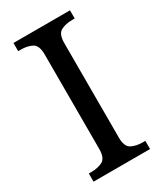

<svg xmlns="http://www.w3.org/2000/svg" viewBox="-181 -785 729 856"><g transform="rotate(-30 183.5 -357.0)"><path d="M38 0V-42H51Q85 -42 109 -54.5Q133 -67 133 -114V-600Q133 -647 109 -659.5Q85 -672 51 -672H38V-714H329V-672H316Q282 -672 258 -659.5Q234 -647 234 -600V-114Q234 -67 258 -54.5Q282 -42 316 -42H329V0Z"/></g></svg>

Font: NotoSerif-Regular
Style: Regular
Weight: 400
Designer: Monotype Design Team
Foundry: Monotype Imaging Inc.
Version: Version 2.007; ttfautohint (v1.8) -l 8 -r 50 -G 200 -x 14 -D